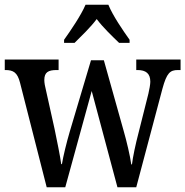

<svg xmlns="http://www.w3.org/2000/svg" viewBox="-20 -786 778 806"><path d="M249 -619V-606H293C322 -635 360 -671 386 -706C412 -671 451 -634 480 -606H524V-619C497 -657 453 -721 435 -766H339C320 -721 276 -657 249 -619ZM64 -439 176 0H254L365 -404L473 0H552L662 -414C680 -480 694 -492 727 -492H738V-536H552V-492H557C593 -492 611 -477 611 -443C611 -432 607 -410 603 -393L563 -234C548 -177 538 -128 534 -96H531C527 -128 511 -196 499 -237L416 -533H362L273 -234C260 -190 245 -129 240 -97H237C233 -128 219 -197 209 -245L173 -407C169 -422 166 -439 166 -450C166 -483 183 -492 218 -492H226V-536H0V-492H2C36 -492 53 -482 64 -439Z"/></svg>

Font: Noto Serif Myanmar Condensed Medium
Style: Regular
Weight: 500
Width: 3
Designer: Ben Mitchell and the Monotype Design Team
Foundry: Monotype Imaging Inc.
Version: Version 2.106